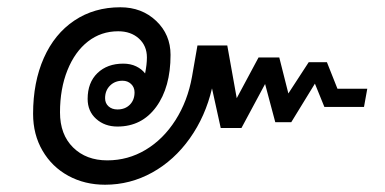

<svg xmlns="http://www.w3.org/2000/svg" viewBox="-20 -530 1060 528"><path d="M990 -286 981 -236H872L846 -300L781 -194H737L709 -299L644 -178H587L563 -287Q545 -210 502 -149.5Q459 -89 398.5 -55.5Q338 -22 269 -22Q213 -22 168 -46.5Q123 -71 97 -115.5Q71 -160 71 -217Q71 -304 100.5 -370.5Q130 -437 184.5 -473.5Q239 -510 311 -510Q370 -510 409.5 -472.5Q449 -435 449 -379Q449 -290 409.5 -236Q370 -182 303 -182Q268 -182 244.5 -203Q221 -224 221 -258Q221 -303 248 -329Q275 -355 319 -355Q339 -355 354.5 -347.5Q370 -340 379 -328Q384 -353 384 -372Q384 -404 362 -424Q340 -444 305 -444Q258 -444 222 -416Q186 -388 165.5 -337Q145 -286 145 -221Q145 -160 181 -124.5Q217 -89 275 -89Q332 -89 380.5 -118Q429 -147 462.5 -199.5Q496 -252 508 -319L523 -405H605L631 -260L691 -372H748L773 -273L829 -359H879L908 -286ZM350 -276Q350 -290 340.5 -299Q331 -308 317 -308Q296 -308 282.5 -294.5Q269 -281 269 -260Q269 -246 278.5 -237.5Q288 -229 303 -229Q324 -229 337 -242Q350 -255 350 -276Z"/></svg>

Font: Sarabun
Style: Italic
Weight: 400
Italic angle: -10°
Designer: Suppakit Chalermlarp | Katatrad Co.,Ltd.
Foundry: Cadson Demak Co.,Ltd.
Version: Version 1.000; ttfautohint (v1.6)